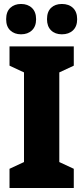

<svg xmlns="http://www.w3.org/2000/svg" viewBox="-20 -948 420 968"><path d="M352 0H28V-97L101 -131V-583L28 -617V-714H352V-617L279 -583V-131L352 -97ZM11 -851Q11 -889 32 -908.5Q53 -928 86 -928Q120 -928 141 -908Q162 -888 162 -851Q162 -815 141 -795Q120 -775 86 -775Q53 -775 32 -794.5Q11 -814 11 -851ZM217 -851Q217 -889 237.5 -908.5Q258 -928 292 -928Q327 -928 348 -908Q369 -888 369 -851Q369 -815 348 -795Q327 -775 292 -775Q258 -775 237.5 -795Q217 -815 217 -851Z"/></svg>

Font: Noto Sans Myanmar UI Condensed Black
Style: Regular
Weight: 900
Width: 3
Designer: Monotype Design Team
Foundry: Monotype Imaging Inc.
Version: Version 2.103; ttfautohint (v1.8.4.7-5d5b)